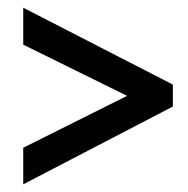

<svg xmlns="http://www.w3.org/2000/svg" viewBox="-20 -607 490 500"><path d="M40.5 -222.2 311 -357.4 40.5 -490.7V-586.9L430.2 -386.7V-329.6L40.5 -127Z"/></svg>

Font: Open Sans Condensed SemiBold
Style: Italic
Weight: 600
Width: 3
Italic angle: -12°
Designer: Monotype Design Team
Foundry: Monotype Imaging Inc.
Version: Version 3.000; ttfautohint (v1.8.4)